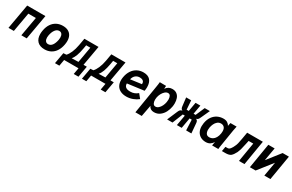

<svg xmlns="http://www.w3.org/2000/svg" viewBox="188 -2037 5624 3701"><g transform="rotate(30 3000.0 -187.0)"><path d="M147 -552.5H553L455.5 0H336L412 -428.5H244.5L169 0H49.5Z M638.5 -205Q638.5 -245 646.5 -287Q662 -373.5 703 -434.5Q744 -495.5 805.2 -527.2Q866.5 -559 942.5 -559Q1012 -559 1060.5 -533.5Q1109 -508 1134.2 -460Q1159.5 -412 1159.5 -344.5Q1159.5 -308 1152 -266.5Q1136 -178 1095.8 -115.5Q1055.5 -53 994.5 -20.2Q933.5 12.5 855.5 12.5Q751 12.5 694.8 -44.2Q638.5 -101 638.5 -205ZM1004 -283Q1009 -309.5 1009 -334.5Q1009 -382.5 988.5 -410.8Q968 -439 930 -439Q879.5 -439 843 -391Q806.5 -343 791 -262Q786 -237 786 -212.5Q786 -165 806.8 -137Q827.5 -109 865.5 -109Q919 -109 953.5 -155.5Q988 -202 1004 -283Z M1210 -106 1275 -110Q1313 -147.5 1345 -221.2Q1377 -295 1394.5 -392.5L1422 -549.5H1737L1658.5 -106H1732.5L1688.5 141H1583.5L1608.5 0H1288.5L1263.5 141H1166ZM1546 -106 1607.5 -457.5H1515L1501 -377.5Q1483 -276.5 1458 -209Q1433 -141.5 1397 -102Z M1810 -106 1875 -110Q1913 -147.5 1945 -221.2Q1977 -295 1994.5 -392.5L2022 -549.5H2337L2258.5 -106H2332.5L2288.5 141H2183.5L2208.5 0H1888.5L1863.5 141H1766ZM2146 -106 2207.5 -457.5H2115L2101 -377.5Q2083 -276.5 2058 -209Q2033 -141.5 1997 -102Z M2432 -214Q2432 -247.5 2438.5 -283Q2453.5 -368 2494.8 -430.2Q2536 -492.5 2598 -525.5Q2660 -558.5 2735.5 -558.5Q2838.5 -558.5 2887.5 -502Q2936.5 -445.5 2936.5 -346Q2936.5 -306 2929 -261.5L2561.5 -213Q2559 -165.5 2590.8 -137Q2622.5 -108.5 2693 -108.5Q2745 -108.5 2784.5 -124.2Q2824 -140 2860.5 -170.5L2934.5 -79Q2885 -38.5 2816.5 -13Q2748 12.5 2675.5 12.5Q2601.5 12.5 2546.5 -13.8Q2491.5 -40 2461.8 -91Q2432 -142 2432 -214ZM2821 -360Q2821 -397 2795 -417.8Q2769 -438.5 2723 -438.5Q2667 -438.5 2628.5 -406.2Q2590 -374 2575.5 -313L2820 -346Q2821 -356 2821 -360Z M3099.5 -551.5 3240 -550 3235.5 -483Q3266.5 -525 3301 -542.5Q3335.5 -560 3377 -560Q3439.5 -560 3479 -529.8Q3518.5 -499.5 3536 -450.2Q3553.5 -401 3553.5 -341.5Q3553.5 -303 3546.5 -263.5Q3535.5 -199 3503.8 -137.2Q3472 -75.5 3417.5 -34.2Q3363 7 3288 7Q3202 7 3171 -66L3123.5 186.5H2982L3084.5 -438Q3089.5 -469.5 3093.8 -498.8Q3098 -528 3099.5 -551.5ZM3406.5 -284.5Q3412 -314.5 3412 -342.5Q3412 -390 3396 -420.2Q3380 -450.5 3344.5 -450.5Q3309.5 -450.5 3277.8 -422.8Q3246 -395 3223.5 -351.8Q3201 -308.5 3193 -263.5Q3188.5 -239 3188.5 -214.5Q3188.5 -165.5 3206.5 -133.2Q3224.5 -101 3260.5 -101Q3295.5 -101 3326.2 -128Q3357 -155 3377.8 -197.2Q3398.5 -239.5 3406.5 -284.5Z M3739.5 -291 3751 -295Q3733 -300 3722 -318.2Q3711 -336.5 3708.5 -363.5L3686 -551.5H3798L3812.5 -350.5H3860L3895.5 -551.5H4002.5L3967 -350.5H4012.5L4099 -551.5H4214L4123 -353.5Q4109.5 -324.5 4097.5 -311.5Q4085.5 -298.5 4066 -292.5L4055 -289Q4076 -285.5 4088.2 -266.8Q4100.5 -248 4102 -217.5L4120.5 0H4004L3994 -234H3946.5L3905 0H3798L3839.5 -234H3794L3700.5 0H3580.5L3678 -227.5Q3690.5 -257.5 3705 -272.2Q3719.5 -287 3739.5 -291Z M4221 -222.5Q4221 -255 4227 -291Q4242 -380 4284.8 -439.8Q4327.5 -499.5 4387.8 -528.5Q4448 -557.5 4517 -557.5Q4571 -557.5 4605.5 -535.5Q4640 -513.5 4658 -479.5L4672.5 -550H4810Q4802 -518.5 4790 -449L4729 -71.5L4726.5 -56.5Q4724.5 -42 4722.8 -28Q4721 -14 4720.5 0H4581.5Q4584 -17.5 4593.5 -63L4598 -85Q4573.5 -45 4535 -19.2Q4496.5 6.5 4440.5 6.5Q4377 6.5 4327.2 -20.2Q4277.5 -47 4249.2 -98.5Q4221 -150 4221 -222.5ZM4618.5 -289Q4622 -312 4622 -334.5Q4622 -394 4594.5 -423Q4567 -452 4522 -452Q4477.5 -452 4445 -425Q4412.5 -398 4393.5 -357.2Q4374.5 -316.5 4367 -274Q4362.5 -245 4362.5 -224Q4362.5 -173 4384 -140.2Q4405.5 -107.5 4454.5 -107.5Q4493 -107.5 4527 -127.5Q4561 -147.5 4585.2 -188.5Q4609.5 -229.5 4618.5 -289Z M4818.5 -104.5H4868Q4899.5 -104.5 4926.2 -139.5Q4953 -174.5 4973 -223Q4987.5 -250.5 4997.2 -292Q5007 -333.5 5019 -401.5L5044.5 -550H5394L5302.5 0H5180L5251.5 -427H5148.5L5132.5 -352Q5115 -268 5102.8 -224.2Q5090.5 -180.5 5071 -134.5Q5051 -95.5 5032.5 -70Q5014 -44.5 4991 -25.5Q4965.5 -11 4939.2 -5.5Q4913 0 4876 0H4800Z M5514.5 -552.5H5655L5604 -261.5L5833 -552.5H5972.5L5879.5 0H5744.5L5800 -317.5L5550 0H5422.5Z"/></g></svg>

Font: JuliaMono ExtraBold
Style: Italic
Weight: 800
Italic angle: -9°
Monospace: yes
Designer: cormullion
Foundry: corm
Version: Version 0.057; ttfautohint (v1.8.4)